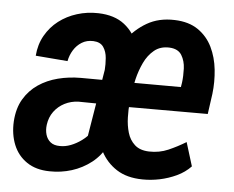

<svg xmlns="http://www.w3.org/2000/svg" viewBox="-44 -590 795 651"><g transform="rotate(5 353.5 -265.0)"><path d="M260.7 -88.4 303.7 -349.1Q305.2 -367.2 303.5 -389.2Q301.8 -411.1 291.3 -426.5Q280.8 -441.9 256.8 -442.9Q234.4 -443.8 217.5 -433.3Q200.7 -422.9 189.9 -405.5Q179.2 -388.2 175.3 -367.7L66.4 -376.5Q69.3 -415 86.7 -445.6Q104 -476.1 131.3 -497.1Q158.7 -518.1 193.1 -528.8Q227.5 -539.6 265.6 -538.6Q320.8 -537.1 354.7 -510.5Q388.7 -483.9 402.6 -440.9Q416.5 -397.9 411.1 -346.7L371.6 -105.5ZM318.8 -314.5 305.2 -232.9 224.1 -233.9Q198.7 -232.9 177.2 -221.9Q155.8 -210.9 141.6 -191.7Q127.4 -172.4 124 -146.5Q121.6 -128.4 126.2 -112.8Q130.9 -97.2 142.6 -87.9Q154.3 -78.6 174.3 -78.6Q192.4 -78.1 211.4 -85.4Q230.5 -92.8 247.8 -105.5Q265.1 -118.2 277.3 -134.5Q289.6 -150.9 293.5 -168L336.4 -94.2Q318.8 -59.1 288.8 -35.6Q258.8 -12.2 222.2 -0.7Q185.5 10.7 147 9.8Q100.6 9.3 69.3 -12Q38.1 -33.2 23.7 -68.8Q9.3 -104.5 11.7 -148.4Q14.6 -193.4 33.2 -224.6Q51.8 -255.9 81.3 -275.9Q110.8 -295.9 147.9 -305.4Q185.1 -314.9 225.6 -314.9ZM463.4 9.8Q410.2 9.3 375 -13.4Q339.8 -36.1 320.6 -73.5Q301.3 -110.8 295.2 -155.5Q289.1 -200.2 293 -245.6L295.9 -274.4Q301.3 -320.8 317.9 -367.9Q334.5 -415 362.5 -454.1Q390.6 -493.2 431.2 -516.6Q471.7 -540 525.4 -538.1Q573.7 -536.6 605.2 -514.9Q636.7 -493.2 653.6 -458.5Q670.4 -423.8 674.8 -382.3Q679.2 -340.8 674.3 -299.8L664.6 -230.5H337.9L352.5 -314L565.9 -313.5L568.4 -328.6Q571.3 -351.1 570.3 -377Q569.3 -402.8 557.4 -422.4Q545.4 -441.9 516.1 -443.4Q484.9 -444.8 463.9 -427.5Q442.9 -410.2 430.2 -383.3Q417.5 -356.4 410.4 -326.9Q403.3 -297.4 400.9 -274.4L397.5 -246.1Q395 -222.7 395.8 -195.3Q396.5 -168 403.6 -143.8Q410.6 -119.6 428.2 -103.5Q445.8 -87.4 477.1 -86.4Q512.2 -85.4 542.5 -98.6Q572.8 -111.8 601.6 -129.4L626.5 -48.8Q606.4 -27.8 578.9 -14.9Q551.3 -2 521.5 4.2Q491.7 10.3 463.4 9.8Z"/></g></svg>

Font: Roboto Condensed Medium
Style: Italic
Weight: 500
Italic angle: -12°
Designer: Christian Robertson
Foundry: Google
Version: Version 3.0; 2020